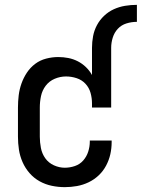

<svg xmlns="http://www.w3.org/2000/svg" viewBox="-20 -763 584 791"><path d="M359 -566Q359 -590 363.5 -614Q368 -638 379.5 -659.5Q391 -681 409 -698Q427 -715 449 -725Q471 -735 495 -739Q519 -743 544 -743V-673Q522 -673 501 -666.5Q480 -660 465.5 -644.5Q451 -629 444.5 -608Q438 -587 438 -566ZM247 8Q220 8 193.5 2.5Q167 -3 143.5 -16Q120 -29 102 -49.5Q84 -70 73 -95Q62 -120 58 -146.5Q54 -173 54 -200V-320Q54 -345 57 -370Q60 -395 68.5 -419Q77 -443 91 -464Q105 -485 125 -500Q145 -515 170 -521.5Q195 -528 220 -528Q241 -528 261.5 -524Q282 -520 300.5 -510.5Q319 -501 334 -486.5Q349 -472 359 -454V-566H438V-320H359V-337Q359 -359 353 -380.5Q347 -402 332 -418Q317 -434 295.5 -441Q274 -448 252 -448Q228 -448 205.5 -438.5Q183 -429 168.5 -410Q154 -391 149 -367.5Q144 -344 144 -320V-200Q144 -177 148.5 -153.5Q153 -130 166.5 -111Q180 -92 202 -82Q224 -72 247 -72Q268 -72 288.5 -79Q309 -86 323 -102Q337 -118 343.5 -138.5Q350 -159 350 -180V-184H440V-178Q440 -152 434.5 -127.5Q429 -103 417 -80.5Q405 -58 386.5 -40.5Q368 -23 345 -12Q322 -1 297 3.5Q272 8 247 8Z"/></svg>

Font: Iosevka Term Curly Medium
Style: Regular
Weight: 500
Designer: Belleve Invis
Foundry: Belleve Invis
Version: Version 32.3.0